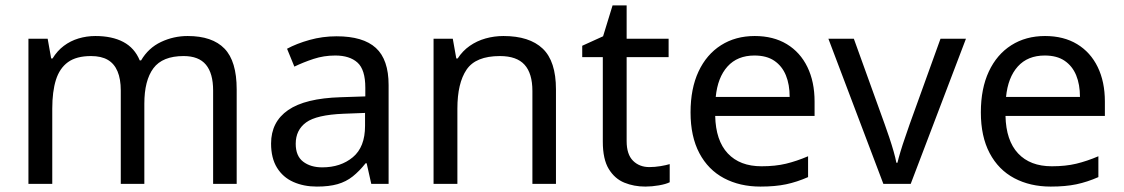

<svg xmlns="http://www.w3.org/2000/svg" viewBox="-20 -679 4151 709"><path d="M673 -546Q764 -546 809 -499.5Q854 -453 854 -349V0H767V-345Q767 -408 740.5 -440Q714 -472 658 -472Q580 -472 546.5 -427Q513 -382 513 -296V0H426V-345Q426 -387 414 -415.5Q402 -444 378 -458Q354 -472 316 -472Q262 -472 231 -449.5Q200 -427 186.5 -384Q173 -341 173 -278V0H85V-536H156L169 -463H174Q191 -491 215.5 -509.5Q240 -528 270 -537Q300 -546 332 -546Q394 -546 435.5 -524Q477 -502 496 -456H501Q528 -502 574.5 -524Q621 -546 673 -546Z M1223 -545Q1321 -545 1368 -502Q1415 -459 1415 -365V0H1351L1334 -76H1330Q1307 -47 1282.5 -27.5Q1258 -8 1226.5 1Q1195 10 1150 10Q1102 10 1063.5 -7Q1025 -24 1003 -59.5Q981 -95 981 -149Q981 -229 1044 -272.5Q1107 -316 1238 -320L1329 -323V-355Q1329 -422 1300 -448Q1271 -474 1218 -474Q1176 -474 1138 -461.5Q1100 -449 1067 -433L1040 -499Q1075 -518 1123 -531.5Q1171 -545 1223 -545ZM1249 -259Q1149 -255 1110.5 -227Q1072 -199 1072 -148Q1072 -103 1099.5 -82Q1127 -61 1170 -61Q1238 -61 1283 -98.5Q1328 -136 1328 -214V-262Z M1839 -546Q1935 -546 1984 -499.5Q2033 -453 2033 -349V0H1946V-343Q1946 -408 1917 -440Q1888 -472 1826 -472Q1737 -472 1703 -422Q1669 -372 1669 -278V0H1581V-536H1652L1665 -463H1670Q1688 -491 1714.5 -509.5Q1741 -528 1773 -537Q1805 -546 1839 -546Z M2378 -62Q2398 -62 2419 -65.5Q2440 -69 2453 -73V-6Q2439 1 2413 5.5Q2387 10 2363 10Q2321 10 2285.5 -4.5Q2250 -19 2228 -55Q2206 -91 2206 -156V-468H2130V-510L2207 -545L2242 -659H2294V-536H2449V-468H2294V-158Q2294 -109 2317.5 -85.5Q2341 -62 2378 -62Z M2767 -546Q2836 -546 2885.5 -516Q2935 -486 2961.5 -431.5Q2988 -377 2988 -304V-251H2621Q2623 -160 2667.5 -112.5Q2712 -65 2792 -65Q2843 -65 2882.5 -74.5Q2922 -84 2964 -102V-25Q2923 -7 2883 1.5Q2843 10 2788 10Q2712 10 2653.5 -21Q2595 -52 2562.5 -113.5Q2530 -175 2530 -264Q2530 -352 2559.5 -415Q2589 -478 2642.5 -512Q2696 -546 2767 -546ZM2766 -474Q2703 -474 2666.5 -433.5Q2630 -393 2623 -321H2896Q2896 -367 2882 -401Q2868 -435 2839.5 -454.5Q2811 -474 2766 -474Z M3242 0 3039 -536H3133L3247 -220Q3255 -198 3264 -171Q3273 -144 3280 -119.5Q3287 -95 3290 -78H3294Q3298 -95 3305.5 -120Q3313 -145 3322.5 -172Q3332 -199 3339 -220L3453 -536H3547L3343 0Z M3839 -546Q3908 -546 3957.5 -516Q4007 -486 4033.5 -431.5Q4060 -377 4060 -304V-251H3693Q3695 -160 3739.5 -112.5Q3784 -65 3864 -65Q3915 -65 3954.5 -74.5Q3994 -84 4036 -102V-25Q3995 -7 3955 1.5Q3915 10 3860 10Q3784 10 3725.5 -21Q3667 -52 3634.5 -113.5Q3602 -175 3602 -264Q3602 -352 3631.5 -415Q3661 -478 3714.5 -512Q3768 -546 3839 -546ZM3838 -474Q3775 -474 3738.5 -433.5Q3702 -393 3695 -321H3968Q3968 -367 3954 -401Q3940 -435 3911.5 -454.5Q3883 -474 3838 -474Z"/></svg>

Font: Noto Sans Thai
Style: Regular
Weight: 400
Designer: Monotype Design Team
Foundry: Monotype Imaging Inc.
Version: Version 2.001